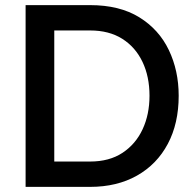

<svg xmlns="http://www.w3.org/2000/svg" viewBox="-20 -730 756 750"><path d="M80 0V-710H332Q447 -710 524 -662.5Q601 -615 639.5 -534.5Q678 -454 678 -356Q678 -248 635.5 -168Q593 -88 515 -44Q437 0 332 0ZM564 -356Q564 -431 536.5 -488.5Q509 -546 457.5 -578.5Q406 -611 332 -611H192V-99H332Q407 -99 458.5 -133Q510 -167 537 -225Q564 -283 564 -356Z"/></svg>

Font: Raleway Thin SemiBold
Style: Regular
Weight: 600
Version: Version 4.026